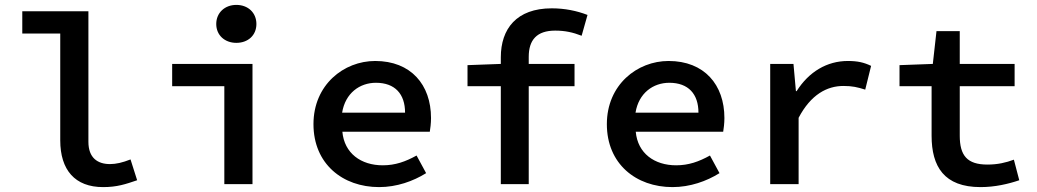

<svg xmlns="http://www.w3.org/2000/svg" viewBox="-20 -752 4233 784"><path d="M71 -615H226V-179C226 -58 286 12 401 12C458 12 493 0 540 -16L513 -101C480 -88 454 -82 429 -82C379 -82 341 -107 341 -173V-706H71Z M683 -400H896V0H1011V-491H683ZM945 -577C993 -577 1027 -608 1027 -654C1027 -700 993 -732 945 -732C898 -732 863 -700 863 -654C863 -608 898 -577 945 -577Z M1260 -245C1260 -83 1379 12 1528 12C1600 12 1667 -12 1720 -45L1681 -117C1636 -92 1594 -77 1543 -77C1454 -77 1386 -126 1378 -214H1735C1737 -226 1740 -248 1740 -270C1740 -406 1658 -503 1512 -503C1384 -503 1260 -406 1260 -245ZM1377 -292C1390 -372 1449 -414 1515 -414C1593 -414 1634 -368 1634 -292Z M2379 -691C2335 -708 2286 -718 2233 -718C2089 -718 2025 -634 2025 -518V-491L1889 -486V-400H2025V0H2139V-400H2326V-491H2139V-520C2139 -589 2172 -627 2247 -627C2287 -627 2319 -620 2355 -606Z M2458 -245C2458 -83 2577 12 2726 12C2798 12 2865 -12 2918 -45L2879 -117C2834 -92 2792 -77 2741 -77C2652 -77 2584 -126 2576 -214H2933C2935 -226 2938 -248 2938 -270C2938 -406 2856 -503 2710 -503C2582 -503 2458 -406 2458 -245ZM2575 -292C2588 -372 2647 -414 2713 -414C2791 -414 2832 -368 2832 -292Z M3125 0H3241V-271C3291 -366 3357 -401 3424 -401C3461 -401 3481 -396 3513 -386L3537 -483C3508 -497 3482 -503 3442 -503C3357 -503 3283 -459 3233 -380H3230L3220 -491H3125Z M3784 -198C3784 -72 3835 12 3984 12C4043 12 4098 -1 4142 -16L4120 -100C4088 -88 4054 -80 4012 -80C3929 -80 3899 -117 3899 -198V-400H4123V-491H3899V-625H3804L3789 -491L3653 -486V-400H3784Z"/></svg>

Font: Source Code Pro Semibold
Style: Regular
Weight: 600
Monospace: yes
Designer: Paul D. Hunt
Foundry: Adobe Systems Incorporated
Version: Version 1.017;PS 1.000;hotconv 1.0.70;makeotf.lib2.5.5900